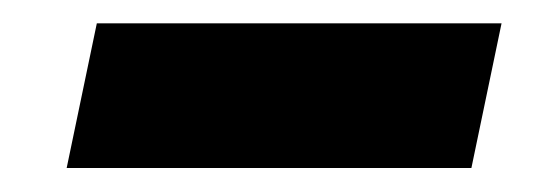

<svg xmlns="http://www.w3.org/2000/svg" viewBox="-20 -373 472 163"><path d="M36.6 -230.4 62.2 -353.2H405.8L380.2 -230.4Z"/></svg>

Font: Geist
Style: Italic
Weight: 400
Italic angle: -12°
Designer: Basement.studio, Andrés Briganti, Mateo Zaragoza
Foundry: Basement.studio, Vercel, Andrés Briganti, Guido Ferreyra, Mateo Zaragoza
Version: Version 1.500